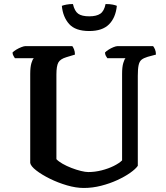

<svg xmlns="http://www.w3.org/2000/svg" viewBox="-20 -933 826 953"><path d="M396 0Q357 0 312.5 -13Q268 -26 227.5 -46Q187 -66 160 -87Q133 -108 130 -124V-566Q130 -600 136 -620Q142 -640 148 -644H54Q51 -649 47 -655.5Q43 -662 42 -672Q48 -679 60.5 -686.5Q73 -694 86 -699Q99 -704 105 -704H339Q343 -699 347.5 -688Q352 -677 352 -662L309 -649Q279 -640 269.5 -622.5Q260 -605 260 -563V-143Q270 -132 290 -120.5Q310 -109 334.5 -99.5Q359 -90 381.5 -84.5Q404 -79 418 -79Q451 -79 484.5 -87.5Q518 -96 545 -109.5Q572 -123 586 -137V-566Q586 -601 592 -620.5Q598 -640 603 -644H513Q509 -649 505.5 -655.5Q502 -662 501 -672Q507 -679 519 -686.5Q531 -694 543.5 -699Q556 -704 563 -704H740Q745 -698 749.5 -687.5Q754 -677 754 -662L713 -651Q693 -645 682.5 -636.5Q672 -628 668 -609.5Q664 -591 664 -557V-110Q653 -94 626 -75Q599 -56 562 -39Q525 -22 482 -11Q439 0 396 0ZM423 -779Q354 -779 323 -814Q292 -849 287 -904Q294 -907 309 -910Q324 -913 342 -913Q350 -878 368 -865Q386 -852 423 -852Q459 -852 478 -865Q497 -878 504 -913Q526 -913 540 -910Q554 -907 560 -904Q554 -845 521 -812Q488 -779 423 -779Z"/></svg>

Font: Texturina SemiBold
Style: Regular
Weight: 600
Designer: Guillermo Torres Carreño
Foundry: Omnibus-Type
Version: Version 1.002; ttfautohint (v1.8.3)